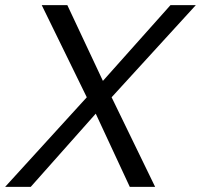

<svg xmlns="http://www.w3.org/2000/svg" viewBox="-72 -730 785 750"><path d="M267 -350 91 -710H191L330 -414L594 -710H693L364 -350L534 0H435L302 -286L48 0H-52Z"/></svg>

Font: Raleway Medium
Style: Italic
Weight: 500
Italic angle: -12°
Designer: Matt McInerney, Pablo Impallari, Rodrigo Fuenzalida
Foundry: Matt McInerney, Pablo Impallari, Rodrigo Fuenzalida
Version: Version 4.026